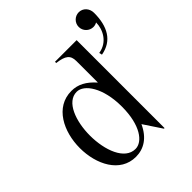

<svg xmlns="http://www.w3.org/2000/svg" viewBox="-222 -946 1104 1104"><g transform="rotate(-45 330.0 -394.5)"><path d="M245 16C309 16 365 -18 400 -95L473 15H478V-700H302V-690C368 -682 392 -664 392 -616V-441C347 -492 303 -515 250 -515C118 -515 52 -381 52 -248C52 -115 117 16 245 16ZM275 -18C188 -18 144 -138 144 -258C144 -374 186 -490 268 -490C328 -490 392 -399 392 -246C392 -95 333 -18 275 -18ZM518 -556 522 -538C619 -555 660 -630 660 -740C660 -778 633 -805 600 -805C567 -805 540 -778 540 -745C540 -712 567 -685 600 -685C611 -685 621 -688 629 -693C629 -638 596 -568 518 -556Z"/></g></svg>

Font: Sprat Condesed
Style: Regular
Weight: 400
Width: 3
Designer: Ethan Nakache
Foundry: Collletttivo
Version: Version 2.000;Glyphs 3.2 (3217)